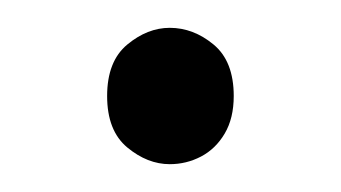

<svg xmlns="http://www.w3.org/2000/svg" viewBox="-20 -392 245 138"><path d="M102 -274Q86 -274 71.5 -286Q57 -298 57 -323Q57 -348 71.5 -360Q86 -372 102 -372Q119 -372 133.5 -360Q148 -348 148 -323Q148 -307 141.5 -296Q135 -285 124.5 -279.5Q114 -274 102 -274Z"/></svg>

Font: Yaldevi ExtraLight
Style: Regular
Weight: 200
Designer: Sol Matas, Rajitha Manaperi, Kosala Senevirathne
Foundry: Mooniak
Version: Version 1.100